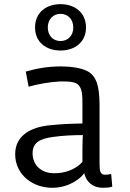

<svg xmlns="http://www.w3.org/2000/svg" viewBox="-20 -890 624 920"><path d="M52.7 -151.4C52.7 -50.8 139.6 11.2 232.4 9.8C315.9 8.8 369.1 -38.6 383.8 -60.1C392.1 -21.5 421.4 9.8 474.1 9.8C491.2 9.8 504.4 8.8 518.1 4.4L512.7 -56.2C487.8 -51.8 474.1 -49.8 465.3 -60.1C456.1 -70.3 457 -93.8 457 -126.5V-389.2C456.1 -478 442.9 -526.4 396.5 -550.3C366.7 -564.9 318.8 -571.8 271.5 -571.8C205.6 -571.8 149.9 -560.5 103.5 -546.9L117.2 -474.6C158.2 -486.3 215.3 -497.1 265.1 -499.5C301.3 -500.5 335 -499.5 352.1 -486.3C375 -467.8 375 -431.6 375 -386.2V-298.3C320.3 -297.4 272.9 -295.4 222.2 -290C135.3 -282.7 52.7 -245.1 52.7 -151.4ZM136.2 -155.3C136.2 -205.6 168.9 -225.1 234.9 -233.9C283.2 -240.7 331.5 -242.7 377 -242.7C377 -242.7 375 -219.2 375 -178.7V-114.3C341.8 -76.7 287.6 -58.6 237.8 -60.1C178.7 -60.1 136.2 -98.1 136.2 -155.3ZM270 -647.9C337.4 -647.9 392.1 -687 392.1 -758.3C392.1 -830.6 337.4 -870.1 270 -870.1C202.1 -870.1 147.9 -830.6 147.9 -758.3C147.9 -687 202.1 -647.9 270 -647.9ZM270 -693.4C234.9 -693.4 209 -718.8 209 -758.3C209 -797.9 234.9 -823.7 270 -823.7C305.2 -823.7 331.1 -797.9 331.1 -758.3C331.1 -718.8 305.2 -693.4 270 -693.4Z"/></svg>

Font: Duru Sans
Style: Regular
Weight: 400
Designer: Onur Yazıcıgil
Foundry: Onur Yazıcıgil
Version: Version 1.002